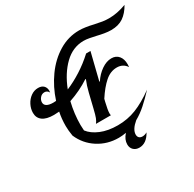

<svg xmlns="http://www.w3.org/2000/svg" viewBox="-178 -902 1239 1224"><g transform="rotate(-30 441.5 -290.0)"><path d="M300 -420Q353 -442 409 -477.5Q465 -513 516 -560H548L499 -362H503Q529 -402 566 -427.5Q603 -453 639 -453Q673 -453 692 -430Q711 -407 711 -369Q711 -355 710 -348Q685 -385 640 -385Q593 -385 553 -350Q513 -315 472 -252L467 -232Q454 -178 454 -154Q454 -146 456 -140H346Q357 -154 364 -172Q371 -190 381 -232L406 -335Q417 -381 433 -419L430 -421Q360 -375 277 -347Q257 -264 257 -183Q257 -168 259 -142Q286 -106 339 -84Q392 -62 463 -62Q535 -62 598.5 -87Q662 -112 737 -166Q696 -122 658.5 -88.5Q621 -55 580 -32Q531 9 531 46Q531 61 539.5 69.5Q548 78 564 78Q580 78 598 68Q564 130 511 130Q485 130 469 114.5Q453 99 453 74Q453 37 483 5Q453 10 428 10Q345 10 278 -33Q211 -76 179 -150Q172 -192 172 -224Q172 -278 182 -325Q154 -323 143 -323Q88 -323 60.5 -343.5Q33 -364 33 -401Q33 -431 47.5 -459.5Q62 -488 86.5 -505.5Q111 -523 140 -523Q166 -523 180 -509Q194 -495 194 -473Q194 -464 193 -459Q182 -479 162 -479Q142 -479 129 -463.5Q116 -448 116 -430Q116 -412 132 -402.5Q148 -393 179 -393Q192 -393 199 -394Q227 -481 278.5 -553Q330 -625 400 -667.5Q470 -710 550 -710Q592 -710 654 -695Q686 -688 708.5 -684.5Q731 -681 756 -681Q816 -681 883 -706Q856 -658 820 -633.5Q784 -609 730 -609Q707 -609 680.5 -613.5Q654 -618 630 -624Q608 -629 584.5 -633.5Q561 -638 542 -638Q462 -638 400 -578Q338 -518 300 -420Z"/></g></svg>

Font: Srisakdi
Style: Bold
Weight: 700
Designer: Cadson Demak Co.,Ltd.
Foundry: Cadson Demak Co.,Ltd.
Version: Version 1.000